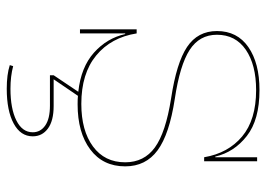

<svg xmlns="http://www.w3.org/2000/svg" viewBox="-130 -442 789 569"><g transform="rotate(90 264.5 -157.5)"><path d="M264 6 215 78H294Q338 78 361 95Q384 112 384 140Q384 176 346 196.5Q308 217 243 217Q201 217 173 208L176 198Q206 206 243 206Q302 206 337 188.5Q372 171 372 140Q372 117 352 103Q332 89 293 89H203V78L252 5Q179 -3 136 -41.5Q93 -80 81 -134H79V0H67V-168H79Q91 -92 144.5 -48Q198 -4 288 -4Q367 -4 414 -38.5Q461 -73 461 -134Q461 -190 417 -222Q373 -254 272 -270Q166 -286 119 -317.5Q72 -349 72 -406Q72 -466 119.5 -499Q167 -532 247 -532Q335 -532 383 -494.5Q431 -457 444 -401H446V-525H458V-368H446Q434 -439 384.5 -480.5Q335 -522 247 -522Q172 -522 127.5 -491.5Q83 -461 83 -406Q83 -354 128 -325Q173 -296 273 -281Q378 -265 425.5 -230Q473 -195 473 -134Q473 -68 423 -30.5Q373 7 289 7Q272 7 264 6Z"/></g></svg>

Font: Hepta Slab Thin
Style: Regular
Weight: 250
Designer: Michael LaGattuta
Foundry: Michael LaGattuta
Version: Version 1.100; ttfautohint (v1.8) -l 8 -r 50 -G 200 -x 14 -D